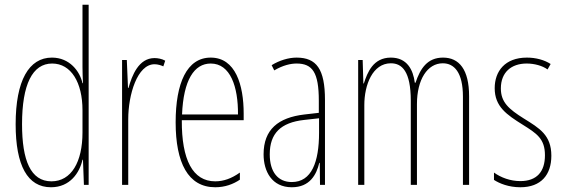

<svg xmlns="http://www.w3.org/2000/svg" viewBox="-20 -780 2380 810"><path d="M195 10C276 10 316 -52 328 -106H330L334 0H354V-760H328V-497C328 -475 329 -454 330 -429H328C317 -479 274 -537 199 -537C102 -537 46 -440 46 -256C46 -82 96 10 195 10ZM197 -15C109 -15 73 -104 73 -256C73 -424 117 -512 200 -512C280 -512 328 -432 328 -315V-221C328 -97 281 -15 197 -15Z M632 -535C565 -535 537 -462 522 -409H520L515 -527H495V0H521V-277C521 -380 559 -509 632 -509C646 -509 661 -504 669 -500L677 -524C663 -532 645 -535 632 -535Z M869 -537C768 -537 721 -429 721 -264C721 -94 773 10 888 10C929 10 964 -3 992 -22V-52C957 -27 923 -15 888 -15C793 -15 746 -106 747 -273H1008V-301C1008 -421 974 -537 869 -537ZM869 -512C952 -512 985 -414 984 -297H748C754 -442 799 -512 869 -512Z M1231 -537C1197 -537 1158 -525 1126 -505L1137 -483C1174 -505 1207 -512 1231 -512C1298 -512 1325 -475 1325 -355V-304L1264 -297C1154 -284 1092 -234 1092 -129C1092 -57 1127 10 1211 10C1287 10 1315 -43 1327 -93H1329L1330 0H1351V-358C1351 -489 1315 -537 1231 -537ZM1263 -274 1326 -281V-220C1326 -97 1295 -12 1211 -12C1153 -12 1118 -54 1118 -129C1118 -217 1164 -263 1263 -274Z M1849 -537C1783 -537 1753 -491 1733 -431H1730C1723 -486 1697 -537 1629 -537C1554 -537 1530 -474 1515 -428H1513L1510 -527H1491V0H1517V-337C1517 -422 1552 -513 1629 -513C1676 -513 1713 -479 1713 -355V0H1739V-341C1739 -444 1783 -513 1848 -513C1896 -513 1933 -475 1933 -372V0H1959V-374C1959 -487 1917 -537 1849 -537Z M2306 -123C2306 -210 2256 -239 2190 -280C2126 -320 2093 -349 2093 -407C2093 -475 2137 -512 2202 -512C2234 -512 2268 -503 2290 -487L2303 -510C2277 -527 2241 -537 2203 -537C2110 -537 2067 -479 2067 -408C2067 -330 2118 -296 2185 -254C2244 -217 2279 -195 2279 -125C2279 -56 2245 -16 2175 -16C2133 -16 2093 -31 2064 -52V-21C2087 -6 2126 10 2175 10C2263 10 2306 -43 2306 -123Z"/></svg>

Font: Noto Sans Arabic UI XCn Th
Style: Regular
Weight: 100
Width: 2
Designer: Monotype Design Team, Nadine Chahine and Nizar Qandah
Foundry: Monotype Imaging Inc.
Version: Version 2.010